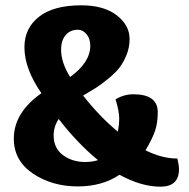

<svg xmlns="http://www.w3.org/2000/svg" viewBox="-20 -693 713 723"><path d="M201 -245Q182 -216 182 -183Q182 -135 217 -109Q252 -83 301 -83Q327 -83 349 -90Q271 -154 201 -245ZM273 -581Q244 -581 227 -560.5Q210 -540 210 -506Q210 -458 244 -403Q320 -458 320 -521Q320 -547 306 -564Q292 -581 273 -581ZM32 -171Q32 -269 136 -342Q72 -434 72 -515Q72 -587 127 -630Q182 -673 286 -673Q371 -673 419.5 -635.5Q468 -598 468 -546Q468 -514 456 -485Q444 -456 428.5 -436.5Q413 -417 385 -394.5Q357 -372 340 -361.5Q323 -351 293 -333Q356 -253 424 -197Q429 -227 429 -245Q429 -275 415 -319Q447 -338 482 -338Q574 -338 574 -271Q574 -230 564 -200.5Q554 -171 528 -127Q590 -96 648 -96Q654 -70 654 -56Q654 10 584 10Q512 10 430 -35Q365 9 273 9Q176 9 104 -39.5Q32 -88 32 -171Z"/></svg>

Font: Overlock
Style: Black
Weight: 900
Designer: Dario Muhafara
Foundry: Dario Manuel Muhafara
Version: Version 1.001